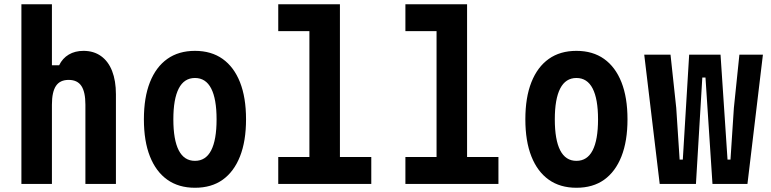

<svg xmlns="http://www.w3.org/2000/svg" viewBox="-20 -868 3640 906"><path d="M81 0V-848H225V-560H259Q275 -593 304.5 -610.5Q334 -628 374 -628Q422 -628 456.5 -603.5Q491 -579 509 -533Q527 -487 527 -423V0H383V-374Q383 -434 364 -462.5Q345 -491 304 -491Q263 -491 244 -462.5Q225 -434 225 -374V0Z M900 18Q823 18 769.5 -20Q716 -58 687.5 -130Q659 -202 659 -305Q659 -408 687.5 -480Q716 -552 769.5 -590Q823 -628 900 -628Q977 -628 1030.5 -590Q1084 -552 1112.5 -480Q1141 -408 1141 -305Q1141 -202 1112.5 -130Q1084 -58 1031 -20Q978 18 900 18ZM900 -109Q951 -109 976.5 -158.5Q1002 -208 1002 -305Q1002 -401 976.5 -450.5Q951 -500 900 -500Q849 -500 823.5 -450.5Q798 -401 798 -305Q798 -208 823.5 -158.5Q849 -109 900 -109Z M1293 -848H1584V-127H1732V0H1293V-127H1440V-721H1293Z M1893 -848H2184V-127H2332V0H1893V-127H2040V-721H1893Z M2700 18Q2623 18 2569.5 -20Q2516 -58 2487.5 -130Q2459 -202 2459 -305Q2459 -408 2487.5 -480Q2516 -552 2569.5 -590Q2623 -628 2700 -628Q2777 -628 2830.5 -590Q2884 -552 2912.5 -480Q2941 -408 2941 -305Q2941 -202 2912.5 -130Q2884 -58 2831 -20Q2778 18 2700 18ZM2700 -109Q2751 -109 2776.5 -158.5Q2802 -208 2802 -305Q2802 -401 2776.5 -450.5Q2751 -500 2700 -500Q2649 -500 2623.5 -450.5Q2598 -401 2598 -305Q2598 -208 2623.5 -158.5Q2649 -109 2700 -109Z M3093 0 3020 -610H3144L3171 -359L3187 -115H3202L3232 -610H3380L3413 -115H3427L3443 -359L3469 -610H3580L3507 0H3342L3309 -502H3294L3264 0Z"/></svg>

Font: Martian Mono Condensed SemiBold
Style: Regular
Weight: 600
Width: 3
Designer: Roman Shamin
Foundry: Evil Martians
Version: Version 1.000